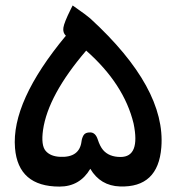

<svg xmlns="http://www.w3.org/2000/svg" viewBox="-20 -691 648 706"><path d="M279.8 -171.4Q281.2 -183.1 287.1 -193.4Q293.5 -204.6 312.3 -204.1Q331.1 -203.6 339.4 -178.2Q347.7 -152.8 358.9 -139.6Q380.9 -113.8 423.3 -113.8Q496.6 -113.8 471.2 -236.8Q436 -382.3 296.9 -504.9Q156.7 -341.3 138.2 -212.9Q130.4 -156.7 147.9 -136.2Q165.5 -115.7 201.7 -114.3Q272.5 -111.3 279.8 -171.4ZM573.2 -148.9Q561.5 -0.5 420.9 -5.4Q349.1 -7.8 312 -70.3Q273.4 -4.9 198.7 -4.9Q46.9 -4.9 35.2 -146.5Q21 -317.4 222.2 -559.6Q210.4 -570.8 213.1 -589.4Q215.8 -607.9 239.3 -655.3L247.1 -670.9L261.7 -660.6Q298.8 -634.8 312.5 -622.6Q590.8 -367.2 573.2 -148.9Z"/></svg>

Font: Gandom
Style: Bold
Weight: 700
Foundry: DejaVu fonts team - Redesigned by Saber Rastikerdar - Based on Samim Font
Version: Version 0.3